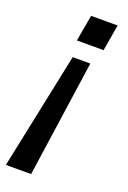

<svg xmlns="http://www.w3.org/2000/svg" viewBox="-179 -551 569 851"><g transform="rotate(20 106.0 -125.0)"><path d="M-33 250 82 -300H165L86 250ZM96 -500H221L200 -376H74Z"/></g></svg>

Font: Cabin
Style: Bold Italic
Weight: 700
Designer: Pablo Impallari
Foundry: Pablo Impallari. www.impallari.com Igino Marini. www.ikern.com
Version: Version 1.005